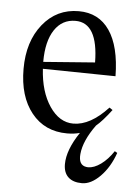

<svg xmlns="http://www.w3.org/2000/svg" viewBox="-48 -460 491 691"><g transform="rotate(5 197.5 -114.0)"><path d="M283.2 -243.2Q281.7 -386.2 200.2 -386.2Q151.9 -386.2 124.5 -344.7Q97.2 -303.2 97.2 -230V-229ZM28.8 -198.2Q28.8 -296.9 79.1 -359.4Q129.4 -421.9 209 -421.9Q281.2 -421.9 320.3 -365Q359.4 -308.1 360.8 -200.2L98.1 -204.1Q103 -121.6 138.4 -69.3Q173.8 -17.1 224.1 -17.1Q285.6 -17.1 349.1 -85.9L360.8 -78.1Q328.6 -35.6 306.2 -17.1Q263.7 41.5 259.3 89.4Q255.4 130.4 285.2 134.3L291 134.8Q312.5 134.8 336.9 117.2Q361.3 99.6 381.8 68.8L391.1 74.2Q372.6 127 339.6 160.4Q306.6 193.8 273.9 193.8Q241.7 193.8 224.4 177.7Q207 161.6 207 130.9Q207 79.6 251 14.2Q230 20 205.1 20Q124 20 76.4 -39.3Q28.8 -98.6 28.8 -198.2Z"/></g></svg>

Font: Halibut Cnd
Style: Regular
Weight: 400
Width: 3
Designer: Matteo Maggi
Foundry: Collletttivo
Version: Version 3.080 | FøM Fix